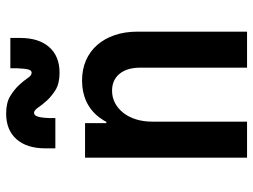

<svg xmlns="http://www.w3.org/2000/svg" viewBox="-122 -722 843 640"><g transform="rotate(-90 300.0 -401.5)"><path d="M95 0H215V-315Q215 -345 222.5 -369.5Q230 -394 244 -412Q258 -430 277 -440Q296 -450 318 -450Q354 -450 374.5 -425Q395 -400 395 -355V0H515V-365Q515 -407 503.5 -441Q492 -475 470.5 -499.5Q449 -524 419 -537Q389 -550 352 -550Q313 -550 282 -535.5Q251 -521 229.5 -493Q208 -465 196.5 -425Q185 -385 185 -335L218 -469H210V-540H95ZM126 -639H227V-660Q228 -686 232 -698Q236 -710 244 -710Q253 -710 262 -696.5Q271 -683 285 -667.5Q299 -652 320.5 -638.5Q342 -625 378 -625Q433 -625 463.5 -659.5Q494 -694 494 -756V-789H393V-768Q392 -741 389 -729.5Q386 -718 378 -718Q369 -718 360 -731.5Q351 -745 336.5 -760.5Q322 -776 300 -789.5Q278 -803 242 -803Q187 -803 156.5 -768.5Q126 -734 126 -672Z"/></g></svg>

Font: CommitMonoV142 ExtLt
Style: Regular
Weight: 200
Monospace: yes
Designer: Eigil Nikolajsen
Foundry: Eigil Nikolajsen
Version: Version 1.142